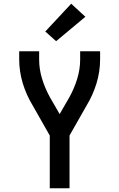

<svg xmlns="http://www.w3.org/2000/svg" viewBox="-20 -1010 640 1030"><path d="M247 0V-283L156 -443Q139 -471 125.5 -501Q112 -531 102.5 -562Q93 -593 88 -625.5Q83 -658 83 -691V-735H190V-691Q190 -638 206 -586.5Q222 -535 248 -488L300 -398L352 -488Q378 -535 394 -586.5Q410 -638 410 -691V-735H517V-691Q517 -658 512 -625.5Q507 -593 497.5 -562Q488 -531 474.5 -501Q461 -471 444 -443L353 -283V0ZM281 -789 223 -841 362 -990 438 -920Z"/></svg>

Font: Iosevka Curly SmBdEx
Style: Regular
Weight: 600
Width: 7
Monospace: yes
Designer: Belleve Invis
Foundry: Belleve Invis
Version: Version 11.1.0; ttfautohint (v1.8.3)